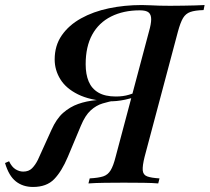

<svg xmlns="http://www.w3.org/2000/svg" viewBox="-82 -728 832 762"><path d="M509 -602Q518 -633 518 -651.5Q518 -670 508 -678.5Q498 -687 473 -687Q408 -687 359 -662.5Q310 -638 284 -590.5Q258 -543 258 -473Q258 -433 270 -404.5Q282 -376 308.5 -360.5Q335 -345 378 -345Q407 -345 430 -352Q453 -359 476 -367L477 -350Q450 -340 415 -332.5Q380 -325 347 -326Q275 -330 227.5 -353.5Q180 -377 157.5 -413.5Q135 -450 135 -492Q135 -547 163 -587.5Q191 -628 239.5 -655Q288 -682 350 -695Q412 -708 481 -708Q498 -708 515 -707Q532 -706 551.5 -705.5Q571 -705 593 -705Q620 -705 645.5 -705.5Q671 -706 693 -706.5Q715 -707 730 -708L726 -688Q692 -687 673.5 -680.5Q655 -674 644.5 -656.5Q634 -639 624 -602L492 -106Q483 -70 484.5 -52Q486 -34 502 -28Q518 -22 551 -20L546 0Q525 -2 488 -2.5Q451 -3 409 -3Q372 -3 334 -2.5Q296 -2 269 0L274 -20Q309 -22 327.5 -28Q346 -34 357 -52Q368 -70 377 -106ZM-46 -88Q-35 -65 -20 -56Q-5 -47 10 -47Q32 -47 45 -60Q58 -73 68 -93L122 -212Q142 -257 169 -280.5Q196 -304 228.5 -315.5Q261 -327 299.5 -330.5Q338 -334 381 -338L377 -330Q351 -325 325.5 -317.5Q300 -310 278 -290Q256 -270 239 -229L187 -105Q163 -48 133 -17Q103 14 49 14Q9 14 -19 -8Q-47 -30 -62 -81Z"/></svg>

Font: Playfair Display Medium
Style: Italic
Weight: 500
Italic angle: -14°
Designer: Claus Eggers Sørensen
Foundry: Claus Eggers Sørensen
Version: Version 1.203